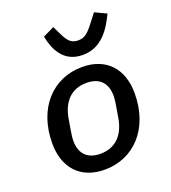

<svg xmlns="http://www.w3.org/2000/svg" viewBox="-142 -878 884 994"><g transform="rotate(-20 300.0 -380.5)"><path d="M265 12C426 12 545 -112 545 -308C545 -440 470 -528 335 -528C174 -528 55 -404 55 -208C55 -76 130 12 265 12ZM272 -73C204 -73 162 -109 162 -185C162 -197 164 -213 167 -232L178 -298C193 -389 244 -443 328 -443C396 -443 438 -407 438 -331C438 -319 436 -303 433 -284L422 -218C407 -127 356 -73 272 -73ZM361 -585C468 -585 519 -671 554 -743L490 -773L464 -739C424 -687 405 -664 365 -664C321 -664 306 -690 283 -738L266 -773L204 -743C217 -674 253 -585 361 -585Z"/></g></svg>

Font: IBM Mono Medium
Style: Italic
Weight: 500
Italic angle: -9°
Monospace: yes
Designer: Mike Abbink, Paul van der Laan, Pieter van Rosmalen
Foundry: Bold Monday
Version: Version 2.3